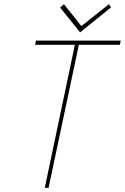

<svg xmlns="http://www.w3.org/2000/svg" viewBox="-20 -893 594 913"><path d="M508 -858 498 -873 367 -769 284 -873 266 -857 361 -739ZM355 -680H550L554 -700H151L147 -680H336L193 0H211Z"/></svg>

Font: Advent Pro Thin
Style: Italic
Weight: 250
Italic angle: -12°
Version: Version 3.000